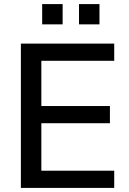

<svg xmlns="http://www.w3.org/2000/svg" viewBox="-20 -918 629 938"><path d="M82 0V-705H538V-621H182V-400H517V-316H182V-84H538V0ZM366 -799V-898H466V-799ZM186 -799V-898H286V-799Z"/></svg>

Font: Nunito Sans SemiBold
Style: Regular
Weight: 600
Designer: Vernon Adams
Foundry: Vernon Adams
Version: Version 3.101; ttfautohint (v1.8.4.7-5d5b);gftools[0.9.27]